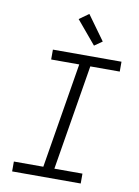

<svg xmlns="http://www.w3.org/2000/svg" viewBox="-103 -1043 807 1111"><g transform="rotate(10 300.0 -487.5)"><path d="M48 0V-58H221L323 -677H158V-735H561V-677H388L286 -58H451V0ZM388 -799 274 -935 330 -975 434 -831Z"/></g></svg>

Font: Iosevka Slab LtExObl
Style: Regular
Weight: 300
Width: 7
Italic angle: -9°
Monospace: yes
Designer: Belleve Invis
Foundry: Belleve Invis
Version: Version 11.1.0; ttfautohint (v1.8.3)